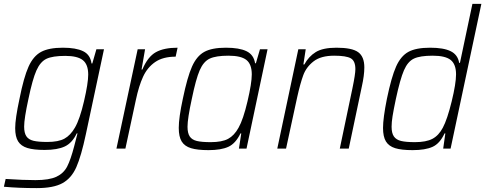

<svg xmlns="http://www.w3.org/2000/svg" viewBox="-37 -763 2492 986"><path d="M-17 196 -8 156Q84 162 145 162Q216 162 253 144.5Q290 127 308 92Q326 57 344 -12Q359 -69 361 -78H357Q334 -29 296 -11Q258 7 192 7Q136 7 103.5 -3Q71 -13 56 -37Q41 -61 41 -105Q41 -153 63 -255Q85 -366 109.5 -420.5Q134 -475 174 -496.5Q214 -518 286 -518Q353 -518 390 -500Q427 -482 433 -437H437L458 -510H497L404 -74Q380 39 355 95.5Q330 152 284 177.5Q238 203 152 203Q58 203 -17 196ZM348 -108Q373 -151 394.5 -243.5Q416 -336 416 -380Q416 -432 388.5 -454Q361 -476 298 -476Q233 -476 201.5 -461Q170 -446 150 -401Q130 -356 109 -255Q87 -154 87 -113Q87 -80 98.5 -63Q110 -46 135 -40Q160 -34 206 -34Q263 -34 294 -51Q325 -68 348 -108Z M670 -510H708L690 -406H694Q722 -472 763.5 -495Q805 -518 875 -518L865 -472Q800 -472 760 -444.5Q720 -417 698 -369.5Q676 -322 661 -251L607 0H561Z M881 -106Q881 -159 902 -256Q925 -367 949 -421Q973 -475 1012 -496.5Q1051 -518 1123 -518Q1192 -518 1229 -500Q1266 -482 1273 -438H1277L1298 -510H1337L1229 0H1190L1202 -78H1198Q1173 -26 1135.5 -9Q1098 8 1034 8Q977 8 944 -2Q911 -12 896 -36.5Q881 -61 881 -106ZM1188 -107Q1212 -149 1234 -242.5Q1256 -336 1256 -381Q1256 -433 1228.5 -455Q1201 -477 1136 -477Q1072 -477 1040 -462Q1008 -447 988.5 -402Q969 -357 948 -255Q926 -154 926 -112Q926 -79 937.5 -62Q949 -45 974 -39Q999 -33 1045 -33Q1103 -33 1134.5 -50Q1166 -67 1188 -107Z M1495 -510H1533L1521 -432H1526Q1548 -473 1584.5 -495.5Q1621 -518 1691 -518Q1771 -518 1802.5 -495Q1834 -472 1834 -417Q1834 -376 1821 -318L1754 0H1708L1773 -310Q1788 -382 1788 -408Q1788 -450 1764.5 -463.5Q1741 -477 1679 -477Q1611 -477 1573.5 -448Q1536 -419 1520.5 -377Q1505 -335 1489 -263L1432 0H1387Z M1930 -106Q1930 -156 1950 -256Q1973 -367 1997 -421Q2021 -475 2060 -496.5Q2099 -518 2172 -518Q2241 -518 2277.5 -500Q2314 -482 2321 -440H2325L2389 -743H2435L2277 0H2239L2250 -78H2246Q2222 -26 2184.5 -9Q2147 8 2082 8Q2025 8 1992.5 -2Q1960 -12 1945 -36.5Q1930 -61 1930 -106ZM2237 -107Q2260 -150 2282.5 -242Q2305 -334 2305 -381Q2305 -433 2277.5 -455Q2250 -477 2185 -477Q2120 -477 2088.5 -462Q2057 -447 2037.5 -402Q2018 -357 1996 -255Q1984 -198 1979 -166.5Q1974 -135 1974 -112Q1974 -79 1986 -62Q1998 -45 2023 -39Q2048 -33 2094 -33Q2151 -33 2183.5 -50Q2216 -67 2237 -107Z"/></svg>

Font: Saira Semi Condensed ExtraLight
Style: Italic
Weight: 200
Width: 4
Italic angle: -12°
Designer: Hector Gatti with collaboration of the Omnibus-Type team
Foundry: Omnibus-Type
Version: Version 1.001; ttfautohint (v1.8)